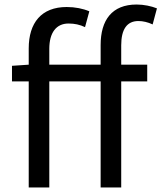

<svg xmlns="http://www.w3.org/2000/svg" viewBox="-20 -829 714 849"><path d="M33 -469H107V0H198V-469H425V0H516V-469H631V-543H516V-629C516 -699 541 -736 592 -736C612 -736 634 -731 655 -721L674 -792C649 -802 616 -809 584 -809C475 -809 425 -740 425 -630V-543H198V-613C198 -685 229 -725 283 -725C310 -725 333 -720 356 -709L375 -779C347 -791 312 -798 275 -798C163 -798 107 -728 107 -615V-543L33 -538Z"/></svg>

Font: Source Han Sans KR
Style: Regular
Weight: 400
Designer: Ryoko NISHIZUKA 西塚涼子 (kana, bopomofo & ideographs); Paul D. Hunt (Latin, Greek & Cyrillic); Sandoll Communications 산돌커뮤니
Foundry: Adobe
Version: Version 2.004;hotconv 1.0.118;makeotfexe 2.5.65603